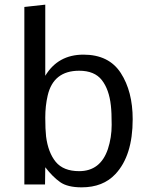

<svg xmlns="http://www.w3.org/2000/svg" viewBox="-20 -784 640 816"><path d="M175.8 -204.1Q184.6 -135.7 216.8 -96.2Q249.5 -56.6 316.4 -56.6Q406.7 -56.6 438.5 -150.4Q454.6 -199.7 454.6 -253.2Q454.6 -306.6 451.2 -335.4Q443.8 -403.8 412.8 -443.6Q381.8 -483.4 316.4 -483.4Q207 -483.4 182.6 -377.9Q172.4 -334 172.4 -283.9Q172.4 -233.9 175.8 -204.1ZM172.4 -461.9Q226.6 -551.8 334.7 -551.8Q442.9 -551.8 493.4 -473.6Q543.9 -395.5 543.9 -277.3Q543.9 -122.6 470.7 -44.4Q418 12.2 327.1 12.2Q267.1 12.2 235.6 -10Q204.1 -32.2 172.4 -73.2L171.4 0H83.5V-754.4L172.4 -764.2Z"/></svg>

Font: Oxygen Mono
Style: Regular
Weight: 400
Designer: Vernon Adams
Foundry: Vernon Adams
Version: Version 0.201; ttfautohint (v0.8) -r 50 -G 200 -x